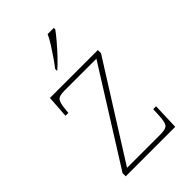

<svg xmlns="http://www.w3.org/2000/svg" viewBox="-227 -855 944 944"><g transform="rotate(-45 244.5 -383.0)"><path d="M69 0V-22L376 -511H155Q116 -511 106 -497Q96 -483 92 -442L90 -420H70L78 -536H411V-514L103 -25H335Q374 -25 384 -39Q394 -53 396 -95L398 -138H418L413 0ZM197 -619Q212 -638 230 -664Q248 -690 265 -717Q282 -744 292 -766H335V-756Q323 -739 298.5 -710Q274 -681 247 -652.5Q220 -624 199 -606H197Z"/></g></svg>

Font: Noto Serif Tamil Thin
Style: Italic
Weight: 100
Italic angle: -12°
Designer: Indian Type Foundry, Tom Grace, and the Monotype Design Team
Foundry: Monotype Imaging Inc.
Version: Version 2.003; ttfautohint (v1.8.4.7-5d5b)